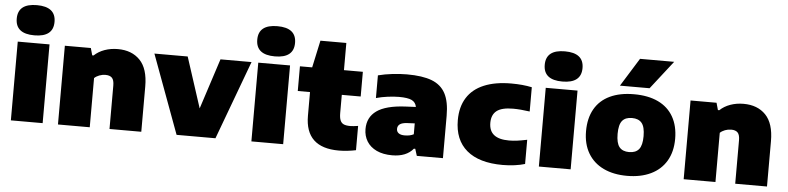

<svg xmlns="http://www.w3.org/2000/svg" viewBox="-47 -1069 5480 1336"><g transform="rotate(5 2692.5 -401.0)"><path d="M53.5 0V-550H275.5V0ZM32.5 -709Q32.5 -814.5 164.5 -814.5Q296.5 -814.5 296.5 -709Q296.5 -603.5 164.5 -603.5Q32.5 -603.5 32.5 -709Z M382.5 -550H564L578 -500H587.5Q617.5 -528.5 660.2 -543.8Q703 -559 752.5 -559Q850 -559 907.2 -499.8Q964.5 -440.5 964.5 -316.5V0H742.5V-303Q742.5 -341.5 727.8 -357Q713 -372.5 682.5 -372.5Q659.5 -372.5 638.8 -364.5Q618 -356.5 604.5 -343.5V0H382.5Z M1469.5 -550H1686.5L1482.5 0H1211L1008 -550H1240.5L1355 -197.5Z M1733.5 0V-550H1955.5V0ZM1712.5 -709Q1712.5 -814.5 1844.5 -814.5Q1976.5 -814.5 1976.5 -709Q1976.5 -603.5 1844.5 -603.5Q1712.5 -603.5 1712.5 -709Z M2332 -377.5V-250.5Q2332 -218 2339.5 -199.8Q2347 -181.5 2363.5 -174Q2380 -166.5 2409.5 -166.5Q2429.5 -166.5 2464 -172V-2.5Q2439 3 2406.2 6.8Q2373.5 10.5 2344.5 10.5Q2110 10.5 2110 -212V-377.5H2024.5V-550H2110L2151 -740H2332V-550H2464V-377.5Z M3071.5 -296V0H2889L2874 -48H2864.5Q2816 11 2717.5 11Q2653.5 11 2608.5 -10.2Q2563.5 -31.5 2540.2 -69.2Q2517 -107 2517 -155Q2517 -237.5 2580.5 -282.8Q2644 -328 2779 -335L2853 -338.5Q2847 -371 2819.2 -384.5Q2791.5 -398 2730.5 -398Q2695 -398 2651 -392.2Q2607 -386.5 2570.5 -376V-534.5Q2616.5 -546.5 2670.5 -552.8Q2724.5 -559 2771.5 -559Q2880.5 -559 2945.5 -534Q3010.5 -509 3041 -452Q3071.5 -395 3071.5 -296ZM2855 -148V-224L2802.5 -221.5Q2767 -219.5 2751.2 -207.8Q2735.5 -196 2735.5 -175Q2735.5 -156 2750 -145.2Q2764.5 -134.5 2792 -134.5Q2830 -134.5 2855 -148Z M3151.5 -273Q3151.5 -365.5 3191.8 -429.5Q3232 -493.5 3310.2 -526.2Q3388.5 -559 3501 -559Q3581 -559 3644.5 -545.5V-376Q3578 -385.5 3528.5 -385.5Q3449.5 -385.5 3414 -358Q3378.5 -330.5 3378.5 -274Q3378.5 -217.5 3413.5 -190Q3448.5 -162.5 3518 -162.5Q3546.5 -162.5 3574.5 -166.2Q3602.5 -170 3644.5 -178.5V-9.5Q3613 0 3572.8 5.5Q3532.5 11 3489 11Q3324.5 11 3238 -62Q3151.5 -135 3151.5 -273Z M3741.5 0V-550H3963.5V0ZM3720.5 -709Q3720.5 -814.5 3852.5 -814.5Q3984.5 -814.5 3984.5 -709Q3984.5 -603.5 3852.5 -603.5Q3720.5 -603.5 3720.5 -709Z M4047 -274Q4047 -365 4083.5 -429Q4120 -493 4189.8 -526Q4259.5 -559 4358 -559Q4457 -559 4526.8 -525.8Q4596.5 -492.5 4633 -428.5Q4669.5 -364.5 4669.5 -274.5Q4669.5 -184.5 4631.5 -120.2Q4593.5 -56 4523.2 -22.5Q4453 11 4358 11Q4263 11 4193 -22.5Q4123 -56 4085 -120.2Q4047 -184.5 4047 -274ZM4449 -274Q4449 -338.5 4426.5 -365.8Q4404 -393 4358 -393Q4312 -393 4289.8 -366Q4267.5 -339 4267.5 -274.5Q4267.5 -210 4289.8 -182.5Q4312 -155 4358 -155Q4404 -155 4426.5 -182.5Q4449 -210 4449 -274ZM4254.5 -610 4377.5 -808H4616L4461.5 -610Z M4753 -550H4934.5L4948.5 -500H4958Q4988 -528.5 5030.8 -543.8Q5073.5 -559 5123 -559Q5220.5 -559 5277.8 -499.8Q5335 -440.5 5335 -316.5V0H5113V-303Q5113 -341.5 5098.2 -357Q5083.5 -372.5 5053 -372.5Q5030 -372.5 5009.2 -364.5Q4988.5 -356.5 4975 -343.5V0H4753Z"/></g></svg>

Font: Encode Sans Semi Expanded Black
Style: Regular
Weight: 900
Width: 6
Designer: Multiple Designers
Foundry: Impallari Type
Version: Version 2.000